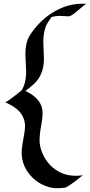

<svg xmlns="http://www.w3.org/2000/svg" viewBox="-20 -853 482 1026"><path d="M119.6 -469.7 115.7 -564.5Q115.7 -625 137.7 -661.1Q159.7 -697.3 190.2 -728.5Q220.7 -759.8 256.8 -783.2Q335.4 -833 418.5 -833Q424.3 -833 430.2 -833Q436 -833 441.9 -832Q436.5 -831.1 422.4 -819.1Q408.2 -807.1 398.2 -798.6Q388.2 -790 378.9 -782.7Q356.4 -765.6 346.7 -765.6L304.7 -768.1Q275.4 -768.1 255.4 -761.7Q229.5 -727.1 222.7 -705.6Q211.4 -672.4 211.4 -628.4L214.8 -539.1Q214.8 -452.6 159.2 -402.3Q140.6 -385.3 115.7 -367.2Q207.5 -323.7 207.5 -250Q207.5 -225.1 202.1 -194.3Q191.4 -136.7 191.4 -103.8Q191.4 -70.8 206.3 -34.9Q221.2 1 247.1 28.3Q303.7 86.4 385.3 86.4Q406.2 86.4 422.4 83Q415.5 88.4 402.8 98.9Q390.1 109.4 376 120.1Q337.9 147.5 328.6 149.4Q312 152.8 282 152.8Q252 152.8 216.3 137.9Q180.7 123 154.3 96.7Q95.7 39.6 95.7 -39.1Q95.7 -59.1 101.6 -91.8Q113.8 -155.3 113.8 -178.5Q113.8 -201.7 105.5 -221.9Q97.2 -242.2 83 -257.8Q58.6 -284.2 7.8 -306.6Q23.9 -313 54.4 -337.6Q85 -362.3 94.2 -368.7Q119.6 -405.8 119.6 -469.7Z"/></svg>

Font: Fondamento
Style: Regular
Weight: 400
Version: Version 1.000